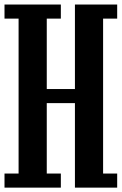

<svg xmlns="http://www.w3.org/2000/svg" viewBox="-20 -817 540 852"><path d="M0 15.6V-46.9H62.5V-734.4H0V-796.9H250V-734.4H187.5V-421.9H312.5V-796.9H500V-734.4H437.5V-46.9H500V15.6H312.5V-359.4H187.5V-46.9H250V15.6Z"/></svg>

Font: KH Dot Dougenzaka 16
Style: Regular
Weight: 400
Designer: Original version for X68000 by Keitarou Hiraki (http://hp.vector.co.jp/authors/VA000874/) / TrueType conversion by Homem
Version: Version 1.00.20150527